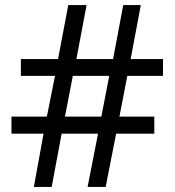

<svg xmlns="http://www.w3.org/2000/svg" viewBox="-20 -734 686 754"><path d="M151 -209H25V-276H164L196 -436H62V-502H208L248 -714H320L280 -502H424L464 -714H533L493 -502H620V-436H480L449 -276H586V-209H436L395 0H324L365 -209H222L183 0H113ZM378 -276 409 -436H266L235 -276Z"/></svg>

Font: Noto Sans Adlam New
Style: Regular
Weight: 400
Designer: Mark Jamra, Neil Patel
Foundry: JamraPatel LLC
Version: Version 3.000